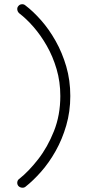

<svg xmlns="http://www.w3.org/2000/svg" viewBox="-20 -774 427 904"><path d="M99 106Q92 111 82 109.5Q72 108 66 101Q60 93 61.5 83Q63 73 71 68Q115 33 159.5 -24Q204 -81 234 -156.5Q264 -232 264 -322Q264 -389 246.5 -448.5Q229 -508 200.5 -558Q172 -608 138 -647Q104 -686 71 -711Q63 -718 61.5 -728Q60 -738 66 -745Q72 -753 82 -754Q92 -755 99 -749Q136 -721 173.5 -678.5Q211 -636 242 -581Q273 -526 292 -461Q311 -396 311 -322Q311 -249 292 -183.5Q273 -118 242 -63Q211 -8 173.5 34.5Q136 77 99 106Z"/></svg>

Font: Zen Kurenaido
Style: Regular
Weight: 400
Designer: Yoshimichi Ohira
Foundry: Positype
Version: Version 1.001